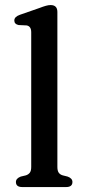

<svg xmlns="http://www.w3.org/2000/svg" viewBox="-20 -758 346 778"><path d="M212.5 -709.5V-81.5Q212.5 -66 218 -58.2Q223.5 -50.5 234 -47.5L254 -42.5Q273.5 -35.5 273.5 -20.5Q273.5 0 247.5 0H70.5Q44.5 0 44.5 -20.5Q44.5 -35 64 -42.5L85 -47.5Q95.5 -51 101 -58.5Q106.5 -66 106.5 -81.5V-627.5Q106.5 -651.5 88 -655L55.5 -656.5Q38 -660 38 -675Q38 -690 60.5 -698L139.5 -725.5Q155 -731.5 165.8 -734.5Q176.5 -737.5 185 -737.5Q212.5 -737.5 212.5 -709.5Z"/></svg>

Font: Fraunces 9pt S050
Style: Regular
Weight: 400
Version: Version 1.000; ttfautohint (v1.8.3)